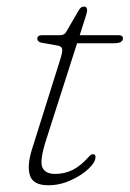

<svg xmlns="http://www.w3.org/2000/svg" viewBox="-20 -556 394 584"><path d="M157.5 -417 107 -426Q93.5 -428.5 93.5 -438.5Q93.5 -449 109 -449H163.5Q175.5 -449 181 -458.5L220 -525.5Q226 -536 235.5 -536Q245 -536 245 -525Q245 -520.5 243.2 -514.5Q241.5 -508.5 239 -500.5L222.5 -449H340.5Q354 -449 354 -439.5Q354 -424.5 327 -424.5H214.5L120.5 -131Q100 -67 108.8 -47Q117.5 -27 147.5 -27Q176 -27 200.2 -38.8Q224.5 -50.5 249.5 -78.5Q256.5 -87 263 -87Q270.5 -87 270.5 -78.5Q270.5 -62.5 249.2 -42.5Q228 -22.5 195 -7.5Q162 7.5 127 7.5Q81 7.5 71.2 -22Q61.5 -51.5 77 -101L163 -374.5Q170 -396.5 169.2 -405.5Q168.5 -414.5 157.5 -417Z"/></svg>

Font: Fraunces 9pt Soft Thin
Style: Italic
Weight: 100
Italic angle: -16°
Version: Version 1.000;[b76b70a41]